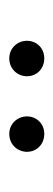

<svg xmlns="http://www.w3.org/2000/svg" viewBox="131 -799 116 418"><g transform="rotate(90 189.0 -590.0)"><path d="M68.8 -590.8C68.8 -569.8 85 -552.2 106.9 -552.2C129.9 -552.2 146 -569.8 146 -590.8C146 -611.8 129.9 -628.4 106.9 -628.4C85 -628.4 68.8 -611.8 68.8 -590.8ZM233.4 -590.8C233.4 -569.8 249.5 -552.2 271.5 -552.2C294.4 -552.2 310.5 -569.8 310.5 -590.8C310.5 -611.8 294.4 -628.4 271.5 -628.4C249.5 -628.4 233.4 -611.8 233.4 -590.8Z"/></g></svg>

Font: Estedad ExtraLight
Style: Regular
Weight: 200
Designer: Amin Abedi
Version: Version 7.3